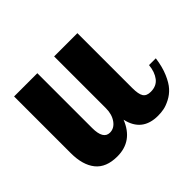

<svg xmlns="http://www.w3.org/2000/svg" viewBox="-119 -668 841 841"><g transform="rotate(-45 302.0 -247.0)"><path d="M294.9 -500H439V-160.2Q439 -122.1 449 -106.4Q459 -90.8 484.9 -90.8Q520.5 -90.8 539.3 -115.2Q558.1 -139.6 562 -179.2H604Q597.7 -132.3 582.8 -97.4Q567.9 -62.5 550.5 -43.5Q533.2 -24.4 510.5 -12.7Q487.8 -1 470.2 2.4Q452.6 5.9 433.1 5.9Q335 5.9 314 -88.9Q276.4 5.9 181.2 5.9Q112.3 5.9 79.6 -34.7Q46.9 -75.2 46.9 -148.9V-500H190.9V-160.2Q190.9 -90.8 231.9 -90.8Q258.8 -90.8 276.9 -116.2Q294.9 -141.6 294.9 -179.2Z"/></g></svg>

Font: Lobster Two
Style: Bold
Weight: 700
Designer: Pablo Impallari
Foundry: Pablo Impallari. www.impallari.com
Version: Version 1.006